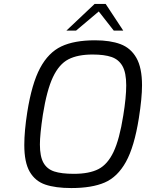

<svg xmlns="http://www.w3.org/2000/svg" viewBox="-20 -946 739 972"><path d="M103 -212Q103 -282 118 -378Q141 -523 183 -601.5Q225 -680 290.5 -711Q356 -742 461 -742Q538 -742 590 -722.5Q642 -703 670.5 -653Q699 -603 699 -514Q699 -450 683 -348Q660 -203 617.5 -126.5Q575 -50 510 -22Q445 6 341 6Q261 6 209.5 -11.5Q158 -29 130.5 -76.5Q103 -124 103 -212ZM604 -361Q619 -453 619 -514Q619 -578 600 -611.5Q581 -645 544.5 -657.5Q508 -670 449 -670Q373 -670 326 -645.5Q279 -621 248 -555.5Q217 -490 197 -365Q182 -265 182 -215Q182 -154 200 -122Q218 -90 254.5 -78Q291 -66 354 -66Q432 -66 478.5 -90Q525 -114 555 -177.5Q585 -241 604 -361ZM459 -926H515L604 -791H556L480 -888L365 -791H316Z"/></svg>

Font: Exo
Style: Italic
Weight: 400
Italic angle: -9°
Designer: Natanael Gama
Foundry: Natanael Gama
Version: Version 1.500; ttfautohint (v1.6)